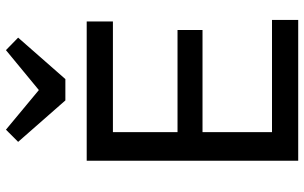

<svg xmlns="http://www.w3.org/2000/svg" viewBox="-204 -794 999 630"><g transform="rotate(-90 295.0 -479.5)"><path d="M82 0H544V-86H176V-314H511V-396H176V-608H539V-694H82ZM144 -919 280 -764H350L486 -919L445 -959L314 -851L184 -959Z"/></g></svg>

Font: MV Cash
Style: Regular
Weight: 400
Designer: Rodrigo Fuenzalida
Foundry: fragTYPE
Version: Version 1.100;Glyphs 3.1.2 (3151)